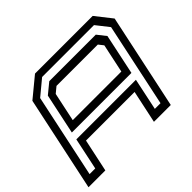

<svg xmlns="http://www.w3.org/2000/svg" viewBox="-165 -919 1137 1137"><g transform="rotate(-45 404.0 -350.0)"><path d="M-9.5 0 117.5 -597 242.5 -700H725.5L806.5 -597L679.5 0H538.5L582.5 -206H175.5L131.5 0ZM50 -50.5H97.5L140 -251.5H639L596.5 -50.5H644L755.5 -576L692.5 -656H258L161.5 -576ZM150 -299 204 -554 270.5 -608.5H660L703 -554L649 -299ZM205.5 -347H612.5L651 -528L627 -558.5H281L244 -528Z"/></g></svg>

Font: Tourney Expanded Medium
Style: Italic
Weight: 500
Width: 7
Italic angle: -12°
Designer: Tyler Finck
Foundry: Etcetera Type Co
Version: Version 1.010; ttfautohint (v1.8.3)